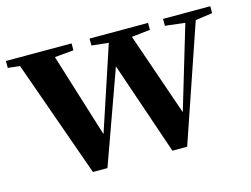

<svg xmlns="http://www.w3.org/2000/svg" viewBox="-88 -672 1051 805"><g transform="rotate(-15 438.0 -269.0)"><path d="M224 3 31 -541H183L315 -116L300 -115L304 -127L441 -541H515L662 -115H644L648 -126L772 -541H819L633 3H569L417 -443H448L440 -423L287 3ZM-8 -511V-541H277V-511L146 -499H96ZM355 -511V-541H609V-511L502 -499H463ZM674 -511V-541H879V-511L794 -499H777Z"/></g></svg>

Font: Noto Serif JP ExtraBold
Style: Regular
Weight: 800
Designer: Ryoko NISHIZUKA 西塚涼子 (kana & ideographs); Frank Grießhammer (Latin, Greek & Cyrillic); Wenlong ZHANG 张文龙 (bopomofo); San
Foundry: Adobe
Version: Version 2.003-H1;hotconv 1.1.1;makeotfexe 2.6.0